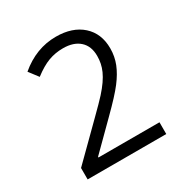

<svg xmlns="http://www.w3.org/2000/svg" viewBox="-156 -793 884 918"><g transform="rotate(-30 286.0 -333.5)"><path d="M66.9 0V-63L246.1 -240.2Q298.8 -292 321.5 -317.1Q344.2 -342.3 360.1 -365.2Q376 -388.2 385 -408.4Q394 -428.7 397.9 -448.2Q401.9 -467.8 401.9 -488.8Q401.9 -543 369.1 -572.5Q336.4 -602.1 277.8 -602.1Q234.9 -602.1 197.3 -588.1Q159.7 -574.2 113.8 -539.1L75.2 -589.8Q166.5 -667 275.9 -667Q367.2 -667 420.7 -618.9Q474.1 -570.8 474.1 -488.8Q474.1 -444.3 458.3 -404.5Q442.4 -364.7 410.6 -323.2Q378.9 -281.7 305.2 -209L164.1 -68.8V-64.9H501V0Z"/></g></svg>

Font: Noto Sans Oriya
Style: Regular
Weight: 400
Designer: Monotype Design team
Foundry: Monotype Imaging Inc.
Version: Version 1.00 uh